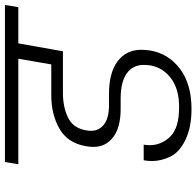

<svg xmlns="http://www.w3.org/2000/svg" viewBox="-29 -751 793 775"><g transform="rotate(-90 367.5 -363.5)"><path d="M380 -506Q323 -506 280.5 -485.5Q238 -465 229 -413Q227 -402 227 -392Q227 -360 253 -340Q279 -320 331 -320H376Q462 -320 508 -285Q554 -250 554 -190Q554 -173 551 -153Q538 -79 476.5 -33Q415 13 315 13Q241 13 190.5 -11.5Q140 -36 122.5 -73Q105 -110 105 -146Q105 -163 108 -180H171Q169 -167 169 -155Q169 -109 203.5 -73Q238 -37 323 -37Q395 -37 438.5 -69.5Q482 -102 491 -153Q493 -167 493 -180Q493 -224 458.5 -248.5Q424 -273 357 -273H315Q241 -273 201.5 -303Q162 -333 162 -383Q162 -397 165 -414Q178 -487 235.5 -520Q293 -553 370 -553H495L518 -686H92L101 -740H735L726 -686H580L548 -506Z"/></g></svg>

Font: Fz Poppins Light
Style: Italic
Weight: 300
Italic angle: -10°
Designer: Ninad Kale (Devanagari), Jonny Pinhorn (Latin)
Foundry: Indian Type Foundry
Version: Vit hóa bi Vntype.Com & FontZin.Com